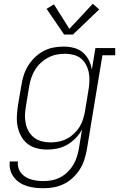

<svg xmlns="http://www.w3.org/2000/svg" viewBox="-20 -785 640 1018"><path d="M212 213Q189 213 166.5 210.5Q144 208 123 201.5Q102 195 84 183Q66 171 53 154Q40 137 34.5 115Q29 93 32 71H75Q73 88 77.5 104Q82 120 92 132.5Q102 145 116 153.5Q130 162 145.5 166.5Q161 171 178 173Q195 175 212 175Q234 175 256.5 170.5Q279 166 300 155Q321 144 338.5 127Q356 110 368 90Q380 70 387 48.5Q394 27 398 4L415 -98Q401 -73 380.5 -52Q360 -31 335.5 -17Q311 -3 283.5 2.5Q256 8 229 8Q229 8 229 8Q229 8 229 8Q201 8 174 1Q147 -6 126 -22.5Q105 -39 92 -63Q79 -87 73.5 -113.5Q68 -140 69.5 -168.5Q71 -197 75 -226L94 -336Q98 -362 106.5 -388Q115 -414 130 -438Q145 -462 166 -482Q187 -502 212 -515Q237 -528 263.5 -533Q290 -538 317 -538Q346 -538 372.5 -531Q399 -524 419 -507Q439 -490 451 -466Q463 -442 467 -416L486 -530H591V-492H523L440 11Q435 37 426.5 63.5Q418 90 402.5 114Q387 138 365.5 158Q344 178 318.5 190.5Q293 203 266 208Q239 213 212 213ZM249 -30Q270 -30 292.5 -34.5Q315 -39 335 -49.5Q355 -60 372.5 -76.5Q390 -93 402 -112.5Q414 -132 420.5 -153.5Q427 -175 431 -197L449 -307Q453 -330 454 -353.5Q455 -377 451 -399Q447 -421 436.5 -441Q426 -461 409.5 -474.5Q393 -488 370.5 -494Q348 -500 325 -500Q302 -500 279.5 -495.5Q257 -491 236 -480Q215 -469 197 -452.5Q179 -436 166.5 -416Q154 -396 146.5 -374Q139 -352 135 -329L117 -219Q113 -196 112.5 -172.5Q112 -149 117 -127Q122 -105 133.5 -86Q145 -67 162.5 -54Q180 -41 202.5 -35.5Q225 -30 249 -30ZM320 -602 227 -738 266 -762 348 -632 472 -765 506 -735 367 -602Z"/></svg>

Font: Iosevka Slab XLtEx
Style: Italic
Weight: 200
Width: 7
Italic angle: -9°
Monospace: yes
Designer: Belleve Invis
Foundry: Belleve Invis
Version: Version 11.1.0; ttfautohint (v1.8.3)